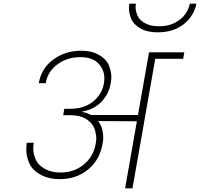

<svg xmlns="http://www.w3.org/2000/svg" viewBox="-20 -1025 1089 1045"><path d="M1049 -1005Q1042 -966 1016 -930Q990 -894 945 -871.5Q900 -849 840 -849Q779 -849 742 -871.5Q705 -894 693.5 -924Q682 -954 682 -979Q682 -992 684 -1005H720Q718 -996 718 -986Q718 -966 727.5 -942Q737 -918 767 -900Q797 -882 846 -882Q894 -882 930 -900Q966 -918 987 -946.5Q1008 -975 1013 -1005ZM983 -740 977 -705H825L701 0H661L725 -365L514 -366Q532 -342 537 -318Q542 -294 542 -277Q542 -260 538 -241Q523 -155 459.5 -102.5Q396 -50 305 -50Q244 -50 199.5 -75Q155 -100 139 -137.5Q123 -175 123 -210Q123 -228 126 -248H164Q161 -231 161 -215Q161 -188 174 -157.5Q187 -127 223 -106.5Q259 -86 308 -86Q383 -86 436 -129.5Q489 -173 501 -243Q504 -258 504 -272Q504 -295 494.5 -324Q485 -353 451.5 -375.5Q418 -398 360 -398H324L330 -433H366Q417 -433 455.5 -452.5Q494 -472 516.5 -503Q539 -534 545 -568Q548 -584 548 -599Q548 -645 515.5 -679.5Q483 -714 417 -714Q347 -714 293.5 -675.5Q240 -637 229 -572H191Q205 -653 270 -701Q335 -749 423 -749Q477 -749 516.5 -727.5Q556 -706 571 -672.5Q586 -639 586 -607Q586 -591 583 -574Q573 -514 532.5 -471.5Q492 -429 425 -417L424 -416Q453 -412 475 -399H731L791 -740Z"/></svg>

Font: Fz Poppins ExtLt
Style: Italic
Weight: 200
Italic angle: -10°
Designer: Ninad Kale (Devanagari), Jonny Pinhorn (Latin)
Foundry: Indian Type Foundry
Version: Vit hóa bi Vntype.Com & FontZin.Com